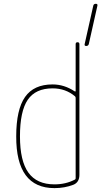

<svg xmlns="http://www.w3.org/2000/svg" viewBox="-20 -970 540 1000"><path d="M428.7 -730.5Q418.9 -730.5 420.9 -740.2L465.8 -940.4Q467.8 -950.2 479.5 -950.2Q489.3 -950.2 487.3 -940.4L442.4 -740.2Q439.5 -730.5 428.7 -730.5ZM253.9 -509.8Q165 -509.8 124.5 -450.2Q84 -390.6 84 -259.8Q84 -131.8 127.9 -70.8Q171.9 -9.8 263.7 -9.8Q322.3 -9.8 369.1 -34.2Q374 -36.1 374 -41V-460Q374 -465.8 370.1 -468.8Q321.3 -509.8 253.9 -509.8ZM263.7 9.8Q63.5 9.8 64.5 -259.8Q64.5 -399.4 110.4 -464.8Q156.2 -530.3 253.9 -530.3Q314.5 -530.3 369.1 -494.1Q374 -492.2 374 -496.1V-740.2Q374 -750 383.8 -750Q393.6 -750 393.6 -740.2V-59.6Q393.6 -20.5 362.3 -7.8Q316.4 9.8 263.7 9.8Z"/></svg>

Font: Rounded-X Mgen+ 1mn thin
Style: Regular
Weight: 100
Designer: [Source Han Sans]
Ryoko NISHIZUKA  (kana & ideographs); Paul D. Hunt (Latin, Greek & Cyrillic); Wenlong ZHANG  (bopomofo
Version: Version 1.059.20150602